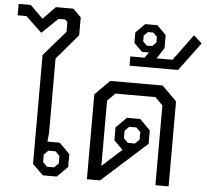

<svg xmlns="http://www.w3.org/2000/svg" viewBox="-106 -1007 1158 1072"><g transform="rotate(5 473.5 -471.0)"><path d="M113 -59V-669L235 -810V-864L221 -878H184L95 -792L4 -878H-45V-942H23L95 -871L164 -942H262L307 -897V-797L187 -656V-238L182 -190H251L310 -131V-59L251 0H173ZM232 -50 256 -74V-116L232 -140H192L168 -116V-74L192 -50Z M878 -476V0H804V-447L761 -490H537L494 -447V-81L574 -154L604 -180L554 -230V-302L613 -361H687L746 -302V-227L494 0H420V-476L502 -558H796ZM606 -246 630 -222H670L694 -246V-288L670 -312H630L606 -288Z M602 -704H682L703 -735H665L618 -781V-840L669 -891H737L788 -840V-767L749 -706H838L946 -853L992 -811L874 -652H602ZM718 -772 740 -794V-826L718 -848H688L666 -826V-794L688 -772Z"/></g></svg>

Font: Chakra Petch
Style: Regular
Weight: 400
Designer: Katatrad Aksorn Co.,Ltd.
Foundry: Cadson Demak Co.,Ltd.
Version: Version 1.000; ttfautohint (v1.6)